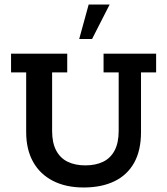

<svg xmlns="http://www.w3.org/2000/svg" viewBox="-20 -821 741 851"><path d="M351 10Q272 10 214.5 -19.5Q157 -49 126.5 -104Q96 -159 96 -236V-500H29V-583H278V-500H211V-241Q211 -188 229 -154Q247 -120 280 -104Q313 -88 358 -88Q404 -88 437 -104Q470 -120 488 -154Q506 -188 506 -241V-500H439V-583H672V-500H605V-236Q605 -154 574.5 -99.5Q544 -45 487 -17.5Q430 10 351 10ZM331 -648 373 -801H466L388 -648Z"/></svg>

Font: Rokkitt SemiBold
Style: Regular
Weight: 600
Designer: Vernon Adams
Foundry: Vernon Adams
Version: Version 3.103